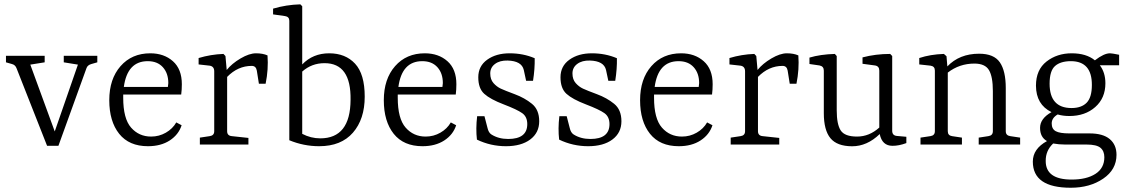

<svg xmlns="http://www.w3.org/2000/svg" viewBox="-20 -673 5249 894"><path d="M7.8 -413.1H188V-382.8L121.1 -372.1L234.9 -61L342.8 -372.1L276.9 -382.8V-413.1H433.1V-382.8L405.8 -375Q387.7 -370.1 382.8 -356L252 5.9H199.2L57.1 -355Q51.3 -371.1 35.2 -375L7.8 -382.8Z M668 -388.2Q572.8 -388.2 556.6 -268.1H761.7Q763.7 -282.2 763.7 -286.1Q763.7 -332 738.3 -360.1Q712.9 -388.2 668 -388.2ZM679.7 -424.8Q743.7 -424.8 785.2 -387.9Q826.7 -351.1 826.7 -280.8Q826.7 -254.9 823.7 -232.9H553.7V-217.8Q553.7 -120.6 590.3 -78.9Q627 -37.1 683.6 -37.1Q720.7 -37.1 752.2 -55.2Q783.7 -73.2 800.8 -103L825.7 -89.8Q811.5 -45.9 770.3 -19Q729 7.8 668.9 7.8Q581.1 7.8 534.9 -50Q488.8 -107.9 488.8 -206.5Q488.8 -305.2 541.3 -365Q593.8 -424.8 679.7 -424.8Z M1225.6 -415Q1230.5 -350.1 1216.8 -283.2H1185.5L1175.8 -344.2Q1171.9 -366.2 1152.3 -366.2Q1087.4 -366.2 1037.6 -314.9V-62Q1037.6 -41 1059.6 -39.1L1136.7 -30.8V0H910.6V-32.2L956.5 -39.1Q977.5 -42 977.5 -62V-340.8Q977.5 -363.8 956.5 -367.2L904.8 -373V-402.8Q961.9 -419.9 1020.5 -421.9L1029.8 -412.1L1035.6 -347.2Q1059.6 -377 1100.1 -400.9Q1140.6 -424.8 1172.1 -424.8Q1203.6 -424.8 1225.6 -415Z M1471.2 -28.8Q1611.3 -28.8 1612.3 -208Q1615.2 -378.9 1491.2 -378.9Q1431.2 -378.9 1387.2 -339.8V-49.8Q1427.2 -28.8 1471.2 -28.8ZM1327.1 -576.2Q1327.1 -595.2 1307.1 -598.1L1251.5 -606V-632.8Q1312.5 -650.9 1378.4 -652.8L1387.2 -644V-373Q1437 -424.8 1512.7 -424.8Q1588.4 -424.8 1633.3 -376.5Q1678.2 -328.1 1678.2 -223.1Q1678.2 -118.2 1623.3 -55.2Q1568.4 7.8 1466.3 7.8Q1394 7.8 1327.1 -20Z M1946.3 -388.2Q1851.1 -388.2 1835 -268.1H2040Q2042 -282.2 2042 -286.1Q2042 -332 2016.6 -360.1Q1991.2 -388.2 1946.3 -388.2ZM1958 -424.8Q2022 -424.8 2063.5 -387.9Q2105 -351.1 2105 -280.8Q2105 -254.9 2102.1 -232.9H1832V-217.8Q1832 -120.6 1868.7 -78.9Q1905.3 -37.1 1961.9 -37.1Q1999 -37.1 2030.5 -55.2Q2062 -73.2 2079.1 -103L2104 -89.8Q2089.8 -45.9 2048.6 -19Q2007.3 7.8 1947.3 7.8Q1859.4 7.8 1813.2 -50Q1767.1 -107.9 1767.1 -206.5Q1767.1 -305.2 1819.6 -365Q1872.1 -424.8 1958 -424.8Z M2346.2 -25.9Q2435.1 -25.9 2435.1 -95.2Q2435.1 -129.4 2411.4 -146.2Q2387.7 -163.1 2325.2 -187Q2262.7 -210.9 2234.9 -236.1Q2207 -261.2 2207 -313.2Q2207 -365.2 2248.5 -395Q2290 -424.8 2353 -424.8Q2416 -424.8 2469.7 -401.9Q2470.7 -352.1 2461.9 -296.9H2429.7L2418.9 -347.2Q2409.2 -389.2 2343.8 -391.1Q2307.6 -392.1 2285.2 -375.5Q2262.7 -358.9 2262.7 -331.1Q2262.7 -303.2 2277.8 -286.1Q2293 -269 2311.8 -260.3Q2330.6 -251.5 2376.7 -234.4Q2422.9 -217.3 2456.8 -189.7Q2490.7 -162.1 2490.7 -108.4Q2490.7 -54.7 2448.7 -23.4Q2406.7 7.8 2335.7 7.8Q2264.6 7.8 2200.7 -22.9Q2194.8 -73.7 2201.7 -131.8H2235.8L2250 -77.1Q2254.9 -55.2 2268.1 -46.9Q2301.3 -25.9 2346.2 -25.9Z M2729 -25.9Q2817.9 -25.9 2817.9 -95.2Q2817.9 -129.4 2794.2 -146.2Q2770.5 -163.1 2708 -187Q2645.5 -210.9 2617.7 -236.1Q2589.8 -261.2 2589.8 -313.2Q2589.8 -365.2 2631.3 -395Q2672.9 -424.8 2735.8 -424.8Q2798.8 -424.8 2852.5 -401.9Q2853.5 -352.1 2844.7 -296.9H2812.5L2801.8 -347.2Q2792 -389.2 2726.6 -391.1Q2690.4 -392.1 2668 -375.5Q2645.5 -358.9 2645.5 -331.1Q2645.5 -303.2 2660.6 -286.1Q2675.8 -269 2694.6 -260.3Q2713.4 -251.5 2759.5 -234.4Q2805.7 -217.3 2839.6 -189.7Q2873.5 -162.1 2873.5 -108.4Q2873.5 -54.7 2831.5 -23.4Q2789.6 7.8 2718.5 7.8Q2647.5 7.8 2583.5 -22.9Q2577.6 -73.7 2584.5 -131.8H2618.7L2632.8 -77.1Q2637.7 -55.2 2650.9 -46.9Q2684.1 -25.9 2729 -25.9Z M3139.6 -388.2Q3044.4 -388.2 3028.3 -268.1H3233.4Q3235.4 -282.2 3235.4 -286.1Q3235.4 -332 3210 -360.1Q3184.6 -388.2 3139.6 -388.2ZM3151.4 -424.8Q3215.3 -424.8 3256.8 -387.9Q3298.3 -351.1 3298.3 -280.8Q3298.3 -254.9 3295.4 -232.9H3025.4V-217.8Q3025.4 -120.6 3062 -78.9Q3098.6 -37.1 3155.3 -37.1Q3192.4 -37.1 3223.9 -55.2Q3255.4 -73.2 3272.5 -103L3297.4 -89.8Q3283.2 -45.9 3241.9 -19Q3200.7 7.8 3140.6 7.8Q3052.7 7.8 3006.6 -50Q2960.4 -107.9 2960.4 -206.5Q2960.4 -305.2 3012.9 -365Q3065.4 -424.8 3151.4 -424.8Z M3697.3 -415Q3702.1 -350.1 3688.5 -283.2H3657.2L3647.5 -344.2Q3643.6 -366.2 3624 -366.2Q3559.1 -366.2 3509.3 -314.9V-62Q3509.3 -41 3531.2 -39.1L3608.4 -30.8V0H3382.3V-32.2L3428.2 -39.1Q3449.2 -42 3449.2 -62V-340.8Q3449.2 -363.8 3428.2 -367.2L3376.5 -373V-402.8Q3433.6 -419.9 3492.2 -421.9L3501.5 -412.1L3507.3 -347.2Q3531.2 -377 3571.8 -400.9Q3612.3 -424.8 3643.8 -424.8Q3675.3 -424.8 3697.3 -415Z M3815.9 -146V-344.2Q3815.9 -364.3 3795.9 -368.2L3749 -375V-404.8Q3799.8 -419.9 3867.2 -421.9L3876 -412.1V-159.2Q3876 -94.2 3894.5 -65.7Q3913.1 -37.1 3970.5 -37.1Q4027.8 -37.1 4074.2 -79.1V-344.2Q4074.2 -365.2 4054.2 -368.2L3996.1 -376V-405.8Q4057.1 -421.9 4125 -421.9L4134.3 -412.1V-64Q4134.3 -42 4156.2 -40L4200.2 -36.1V-6.8Q4165 6.3 4135.3 5.9Q4087.4 5.9 4076.2 -48.8Q4017.1 8.3 3947.3 8.1Q3877.4 7.8 3846.7 -29.5Q3815.9 -66.9 3815.9 -146Z M4730 0H4537.1V-32.2L4582 -39.1Q4603 -42 4603 -62V-249Q4603 -315.9 4585 -346.4Q4566.9 -377 4517.1 -377Q4447.3 -377 4393.1 -335V-62Q4393.1 -42 4413.1 -39.1L4459 -32.2V0H4266.1V-32.2L4312 -39.1Q4333 -42 4333 -62V-344.2Q4333 -364.3 4313 -367.2L4260.3 -373V-402.8Q4312 -419.9 4375 -421.9L4387.2 -411.1L4391.1 -363.8Q4447.3 -422.9 4539.1 -422.9Q4607.9 -422.9 4635.5 -382.8Q4663.1 -342.8 4663.1 -263.2V-62Q4663.1 -42 4684.1 -39.1L4730 -32.2Z M5064 -277.3Q5064.5 -387.7 4966.8 -388.2Q4918 -388.2 4892.6 -365.7Q4867.2 -343.3 4867.2 -283.2Q4867.2 -170.4 4968.8 -169.9Q5015.6 -169.9 5039.8 -194.8Q5064 -219.7 5064 -277.3ZM4969.7 163.1Q5039.6 163.1 5080.8 136.5Q5122.1 109.9 5122.1 59.1Q5122.1 30.3 5104 15.1Q5085.9 0 5039.1 0H4939Q4911.1 0 4883.8 -4.9Q4848.6 28.3 4849.1 76.2Q4848.6 163.1 4969.7 163.1ZM4965.8 201.2Q4789.1 201.2 4789.1 79.6Q4789.1 20 4855 -16.1Q4822.8 -34.2 4822.8 -77.6Q4822.8 -121.1 4876 -150.9Q4804.2 -186 4803.7 -273.9Q4803.7 -348.1 4852.8 -386.5Q4901.9 -424.8 4970 -424.8Q5038.1 -424.8 5078.1 -392.1Q5121.1 -425.3 5148.9 -424.8Q5157.7 -424.8 5190.9 -418V-369.1H5101.1Q5127 -335 5127 -285.2Q5127 -216.3 5079.8 -174.6Q5032.7 -132.8 4959 -132.8Q4929.2 -132.8 4904.8 -140.1Q4877 -124 4877 -98.1Q4877 -72.3 4896 -62Q4915 -51.8 4959 -51.8H5053.7Q5115.7 -51.8 5147.2 -25.4Q5178.7 1 5178.7 47.9Q5178.7 116.7 5116.7 158.9Q5054.7 201.2 4965.8 201.2Z"/></svg>

Font: Yrsa-Light
Style: Regular
Weight: 300
Designer: Anna Giedrys (Yrsa+Rasa design), David Brezina (Yrsa art-direction, Rasa art-direction, design)
Foundry: Rosetta Type Foundry
Version: Version 1.001;PS 1.1;hotconv 1.0.88;makeotf.lib2.5.647800